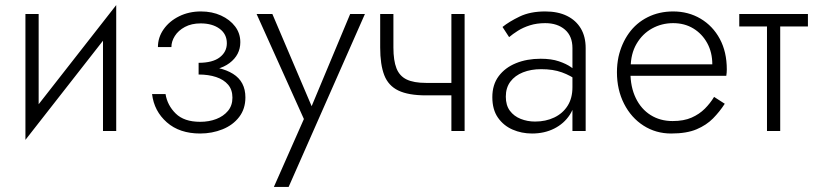

<svg xmlns="http://www.w3.org/2000/svg" viewBox="-20 -515 3202 755"><path d="M432 -415 437 -495 85 -45 80 35ZM132 -460H80V35L132 -39ZM437 -495 385 -421V0H437Z M761 -235Q840 -235 882.5 -267Q925 -299 925 -349Q925 -384 904.5 -411Q884 -438 849 -454Q814 -470 770 -470Q723 -470 684.5 -451Q646 -432 623.5 -400Q601 -368 601 -330H654Q654 -352 667.5 -373.5Q681 -395 707 -409Q733 -423 769 -423Q815 -423 843.5 -402Q872 -381 872 -345Q872 -311 844 -289.5Q816 -268 761 -268ZM767 10Q814 10 855 -6.5Q896 -23 920.5 -55Q945 -87 945 -132Q945 -194 896.5 -224.5Q848 -255 761 -255V-222Q800 -222 830 -212Q860 -202 877 -182Q894 -162 894 -131Q894 -100 876.5 -79Q859 -58 830.5 -47Q802 -36 767 -36Q704 -36 671 -68.5Q638 -101 631 -145H578Q586 -78 636 -34Q686 10 767 10Z M1415 -460H1357L1194 -70L1218 -68L1051 -460H989L1175 -47L1057 220H1115Z M1655 -140H1792V-189H1655ZM1755 -460V0H1807V-460ZM1527 -460H1475V-328Q1475 -261 1491 -219.5Q1507 -178 1546.5 -159Q1586 -140 1655 -140V-189Q1607 -189 1579 -202.5Q1551 -216 1539 -246.5Q1527 -277 1527 -328Z M1969 -135Q1969 -170 1987 -194Q2005 -218 2036.5 -230.5Q2068 -243 2108 -243Q2155 -243 2189.5 -230.5Q2224 -218 2252 -197V-229Q2244 -238 2225.5 -251Q2207 -264 2177.5 -274Q2148 -284 2106 -284Q2052 -284 2009 -266.5Q1966 -249 1941 -215.5Q1916 -182 1916 -133Q1916 -84 1938 -52.5Q1960 -21 1995.5 -5.5Q2031 10 2072 10Q2121 10 2159.5 -9.5Q2198 -29 2220.5 -63.5Q2243 -98 2243 -142L2231 -172Q2231 -129 2212 -99Q2193 -69 2159.5 -53Q2126 -37 2084 -37Q2054 -37 2027.5 -47.5Q2001 -58 1985 -79.5Q1969 -101 1969 -135ZM1982 -369Q1996 -381 2016.5 -394Q2037 -407 2064 -415.5Q2091 -424 2124 -424Q2172 -424 2201.5 -398.5Q2231 -373 2231 -326V0H2283V-326Q2283 -371 2264 -403Q2245 -435 2209.5 -452.5Q2174 -470 2124 -470Q2065 -470 2023.5 -450Q1982 -430 1956 -409Z M2439 -217H2836Q2837 -223 2837.5 -229.5Q2838 -236 2838 -242Q2838 -311 2810.5 -362Q2783 -413 2735 -441.5Q2687 -470 2627 -470Q2572 -470 2527 -447.5Q2482 -425 2453 -384.5Q2424 -344 2412 -291Q2409 -276 2407.5 -261.5Q2406 -247 2406 -231Q2406 -162 2434 -107Q2462 -52 2510.5 -21Q2559 10 2619 10Q2680 10 2719 -6.5Q2758 -23 2784 -49.5Q2810 -76 2830 -107L2788 -134Q2773 -109 2751.5 -87.5Q2730 -66 2699.5 -52.5Q2669 -39 2625 -39Q2576 -39 2538.5 -62.5Q2501 -86 2480 -129.5Q2459 -173 2459 -231L2460 -249Q2460 -303 2483 -342.5Q2506 -382 2544 -403Q2582 -424 2627 -424Q2672 -424 2706.5 -403Q2741 -382 2761 -345.5Q2781 -309 2781 -262H2439Z M2887 -460V-411H3157V-460ZM2996 -446V0H3048V-446Z"/></svg>

Font: Jost Light
Style: Regular
Weight: 300
Version: Version 3.710